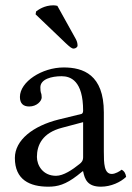

<svg xmlns="http://www.w3.org/2000/svg" viewBox="-20 -693 497 723"><path d="M293 -48C299 -17 310 10 360 10C398 10 434 -7 455 -27C453 -39 449 -48 438 -54C431 -48 414 -38 401 -38C372 -38 371 -77 371 -123V-270C371 -412 293 -439 220 -439C138 -439 55 -385 55 -328C55 -304 67 -292 90 -292C119 -292 137 -313 137 -326C137 -333 136 -340 134 -344C133 -347 132 -353 132 -364C132 -395 174 -406 212 -406C246 -406 293 -389 293 -276C293 -269 290 -265 287 -264L201 -243C105 -219 36 -166 36 -98C36 -16 92 10 162 10C197 10 227 2 271 -32L291 -48ZM293 -233V-101C293 -88 287 -81 279 -75C253 -54 219 -31 191 -31C141 -31 119 -71 119 -102C119 -147 140 -193 214 -212ZM196 -671C192 -672 186 -673 181 -673C147 -673 124 -656 116 -650L114 -639L228 -530C244 -515 251 -510 257 -510C265 -510 272 -516 272 -521C272 -528 271 -535 266 -545Z"/></svg>

Font: Libertinus Math
Style: Regular
Weight: 400
Designer: Philipp H. Poll, Khaled Hosny
Foundry: Caleb Maclennan
Version: Version 7.050;RELEASE